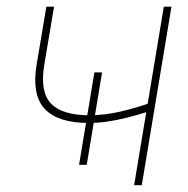

<svg xmlns="http://www.w3.org/2000/svg" viewBox="-20 -542 551 562"><path d="M239.7 -182.1Q149.9 -182.1 111.3 -222.9Q72.8 -263.7 86.9 -351.1L115.7 -522.5H138.2L109.4 -351.1Q96.7 -272.5 129.6 -238.5Q162.6 -204.6 241.7 -204.6Q285.2 -204.6 332.3 -215.3Q379.4 -226.1 430.7 -244.6L426.3 -219.2Q383.8 -205.6 351.3 -197.5Q318.8 -189.5 292.2 -185.8Q265.6 -182.1 239.7 -182.1ZM372.6 0 459.5 -522.5H481.9L395 0ZM211.4 -59.6 256.3 -330.1H278.8L233.9 -59.6Z"/></svg>

Font: Inter 28pt Thin
Style: Italic
Weight: 250
Italic angle: -9.3988°
Designer: Rasmus Andersson
Foundry: rsms
Version: Version 4.001;git-66647c0bb